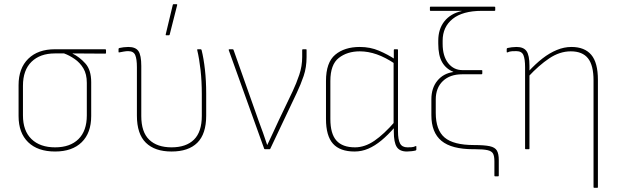

<svg xmlns="http://www.w3.org/2000/svg" viewBox="-20 -715 2973 920"><path d="M244 11Q161 11 115 -33.5Q69 -78 69 -159V-307Q69 -388 115.5 -433.5Q162 -479 243 -479H484Q488 -479 488 -475V-461Q488 -458 484 -458L328 -459V-458Q361 -442 389 -411Q417 -380 417 -321V-159Q417 -78 371.5 -33.5Q326 11 244 11ZM244 -9Q316 -9 356 -48.5Q396 -88 396 -162V-318Q396 -360 379.5 -387.5Q363 -415 337.5 -432.5Q312 -450 287 -459H243Q172 -459 131 -419Q90 -379 90 -304V-162Q90 -88 131 -48.5Q172 -9 244 -9Z M802 11Q722 11 679 -31Q636 -73 636 -161V-393Q636 -432 628 -451Q620 -470 594 -470Q585 -470 573.5 -468Q562 -466 552 -464Q548 -463 548 -466V-480Q548 -484 552 -485Q560 -487 572 -488.5Q584 -490 595 -490Q630 -490 643.5 -470Q657 -450 657 -399V-159Q657 -82 695 -45.5Q733 -9 802 -9Q872 -9 909.5 -46Q947 -83 947 -160V-263Q947 -326 941 -379.5Q935 -433 925 -475Q924 -479 927 -479H941Q945 -479 946 -475Q956 -435 962 -381.5Q968 -328 968 -266V-161Q968 -73 925.5 -31Q883 11 802 11ZM776 -546Q773 -546 774 -550L808 -692Q809 -695 812 -695H826Q830 -695 829 -691L793 -549Q792 -546 789 -546Z M1251 0Q1247 0 1246 -2L1076 -475Q1075 -479 1080 -479H1094Q1098 -479 1099 -476L1220 -134Q1231 -106 1240.5 -78Q1250 -50 1260 -21H1261Q1275 -50 1288.5 -79.5Q1302 -109 1316 -139L1382 -277Q1400 -315 1414 -356.5Q1428 -398 1428 -442V-476Q1428 -479 1433 -479H1447Q1449 -479 1449 -475V-442Q1449 -392 1435 -351Q1421 -310 1402 -270L1275 -2Q1274 0 1271 0Z M1679 11Q1609 11 1575.5 -26.5Q1542 -64 1542 -145V-327Q1542 -416 1586.5 -453Q1631 -490 1704 -490Q1754 -490 1796 -472Q1838 -454 1873 -431V-409Q1827 -440 1785.5 -454.5Q1744 -469 1704 -469Q1644 -469 1603.5 -437.5Q1563 -406 1563 -327V-145Q1563 -74 1592 -41.5Q1621 -9 1681 -9Q1728 -9 1774 -40.5Q1820 -72 1872 -132V-106Q1839 -68 1807.5 -42Q1776 -16 1744.5 -2.5Q1713 11 1679 11ZM1930 11Q1895 11 1881 -11Q1867 -33 1867 -84V-108L1866 -116V-419L1867 -426V-475Q1867 -479 1870 -479H1884Q1887 -479 1887 -475V-86Q1887 -46 1897 -27.5Q1907 -9 1932 -9Q1940 -9 1951 -9.5Q1962 -10 1972 -15Q1975 -17 1975 -12V2Q1975 4 1972 6Q1965 8 1952.5 9.5Q1940 11 1930 11Z M2353 130Q2349 130 2349 127V58Q2349 33 2342.5 21Q2336 9 2316 4.5Q2296 0 2257 0H2248Q2144 0 2095.5 -40Q2047 -80 2047 -163V-239Q2047 -293 2075.5 -328Q2104 -363 2152 -370V-371Q2117 -385 2098.5 -417Q2080 -449 2080 -506V-520Q2080 -576 2109.5 -613Q2139 -650 2192 -662V-663Q2174 -663 2158 -663Q2142 -663 2123 -663H2043Q2040 -663 2040 -666V-680Q2040 -683 2043 -683H2349Q2353 -683 2353 -680V-666Q2353 -663 2349 -663H2289Q2197 -663 2149 -624.5Q2101 -586 2101 -520V-505Q2101 -446 2127.5 -412.5Q2154 -379 2196 -379H2287Q2289 -379 2290 -378.5Q2291 -378 2291 -375V-363Q2291 -359 2287 -359H2194Q2136 -359 2102 -326.5Q2068 -294 2068 -238V-174Q2068 -92 2110.5 -56Q2153 -20 2251 -20Q2301 -20 2326.5 -14.5Q2352 -9 2361 6.5Q2370 22 2370 52V127Q2370 130 2366 130Z M2828 185Q2824 185 2824 182V-330Q2824 -402 2797.5 -435.5Q2771 -469 2715 -469Q2662 -469 2612 -435.5Q2562 -402 2512 -348V-372Q2546 -409 2579.5 -435Q2613 -461 2648 -475.5Q2683 -490 2718 -490Q2781 -490 2813 -452.5Q2845 -415 2845 -332V182Q2845 185 2842 185ZM2500 0Q2496 0 2496 -3V-393Q2496 -432 2488 -451Q2480 -470 2454 -470Q2445 -470 2433.5 -469.5Q2422 -469 2412 -464Q2408 -463 2408 -466V-480Q2408 -484 2412 -485Q2420 -487 2432 -488.5Q2444 -490 2455 -490Q2489 -490 2503 -470Q2517 -450 2517 -400V-371V-362V-3Q2517 0 2514 0Z"/></svg>

Font: Sofia Sans Semi Condensed Thin
Style: Regular
Weight: 250
Version: Version 4.100